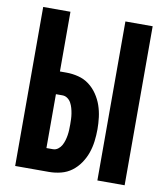

<svg xmlns="http://www.w3.org/2000/svg" viewBox="-82 -805 765 874"><g transform="rotate(10 300.0 -367.5)"><path d="M427 0V-735H553V0ZM47 0V-735H173V-459H203Q231 -459 258.5 -452Q286 -445 308 -428.5Q330 -412 346 -388.5Q362 -365 371 -339Q380 -313 383.5 -285Q387 -257 387 -230Q387 -202 383.5 -174Q380 -146 371 -120Q362 -94 346 -70.5Q330 -47 308 -30.5Q286 -14 258.5 -7Q231 0 203 0ZM203 -105Q216 -105 226.5 -113Q237 -121 243 -132Q249 -143 252.5 -155Q256 -167 258 -179.5Q260 -192 260.5 -204.5Q261 -217 261 -230Q261 -242 260.5 -254.5Q260 -267 258 -279.5Q256 -292 252.5 -304.5Q249 -317 243 -328Q237 -339 226.5 -346.5Q216 -354 203 -354H173V-105Z"/></g></svg>

Font: Iosevka Custom XBdEx
Style: Regular
Weight: 800
Width: 7
Monospace: yes
Designer: Belleve Invis
Foundry: Belleve Invis
Version: Version 11.2.4; ttfautohint (v1.8.4)